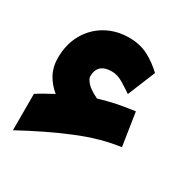

<svg xmlns="http://www.w3.org/2000/svg" viewBox="-124 -526 652 685"><g transform="rotate(30 202.5 -184.0)"><path d="M88.4 -126Q61.5 -147.9 46.1 -176.5Q30.8 -205.1 30.8 -241.2Q30.8 -298.3 55.2 -341.1Q79.6 -383.8 121.6 -407.5Q163.6 -431.2 216.3 -431.2Q261.2 -431.2 295.4 -413.1Q329.6 -395 357.9 -367.7L311.5 -254.4Q293 -267.1 269.3 -281.5Q245.6 -295.9 222.7 -295.9Q163.6 -295.9 163.6 -241.7Q163.6 -232.9 176.3 -217.8Q189 -202.6 224.1 -185.5Q259.8 -196.3 294.4 -203.4Q329.1 -210.4 367.2 -215.3L388.2 -79.6Q305.7 -68.8 213.4 -30.5Q121.1 7.8 21 62.5V-87.4Q37.6 -98.1 55.2 -107.9Q72.8 -117.7 88.4 -126Z"/></g></svg>

Font: Vazir Black FD-UI
Style: Black-FD-UI
Weight: 900
Designer: Saber Rastikerdar
Foundry: Saber Rastikerdar
Version: Version 30.0.0